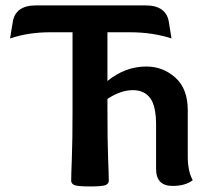

<svg xmlns="http://www.w3.org/2000/svg" viewBox="-20 -670 757 698"><path d="M370.6 -310.5V-267.6Q370.6 -156.2 373 -94.7Q375.5 -33.2 375.5 -12.7Q375.5 -2.9 365 2.4Q354.5 7.8 307.1 7.8Q260.3 7.8 249.5 2.4Q238.8 -2.9 238.8 -12.7Q238.8 -33.2 241.2 -94.7Q243.7 -156.2 243.7 -267.6V-552.7H163.6Q83 -552.7 16.6 -530.3L26.4 -590.3Q36.1 -650.4 111.3 -650.4H508.8Q584 -650.4 593.8 -590.3L603.5 -530.3Q534.2 -552.7 452.6 -552.7H370.6V-375.5Q435.1 -428.2 512.2 -428.2Q572.3 -428.2 617.4 -387.9Q662.6 -347.7 662.6 -269V-100.1Q662.6 -75.2 667 -53.2Q671.4 -31.2 680.7 -15.1Q654.3 5.9 607.4 5.9Q547.4 5.9 547.4 -55.7V-216.3Q547.4 -284.7 525.9 -313.5Q504.4 -342.3 462.9 -342.3Q419.4 -342.3 370.6 -310.5Z"/></svg>

Font: Bainsley
Style: Bold
Weight: 700
Designer: Paul James MIller
Foundry: High-Logic / Made with FontCreator
Version: Version 1.411;March 28, 2021;FontCreator 13.0.0.2683 64-bit